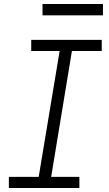

<svg xmlns="http://www.w3.org/2000/svg" viewBox="-20 -933 540 953"><path d="M24 0V-55H172L276 -680H135V-735H485V-680H337L234 -55H374V0ZM191 -857V-913H491V-857Z"/></svg>

Font: Iosevka SS04 Light
Style: Italic
Weight: 300
Italic angle: -9°
Monospace: yes
Designer: Belleve Invis
Foundry: Belleve Invis
Version: Version 19.0.0; ttfautohint (v1.8.4)